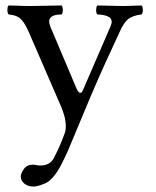

<svg xmlns="http://www.w3.org/2000/svg" viewBox="-20 -463 573 703"><path d="M200 148Q173 196 146 208Q119 220 102 220Q83 220 69.5 209.5Q56 199 56 183Q56 173 67 156.5Q78 140 100 140Q108 140 113 141.5Q118 143 128 143Q164 143 178 114Q190 91 199.5 69Q209 47 218 22Q221 13 221 0Q221 -20 215 -40.5Q209 -61 204 -72L90 -335Q77 -366 66.5 -381Q56 -396 44 -402Q32 -408 12 -410Q7 -414 7 -427Q7 -432 8 -436.5Q9 -441 12 -443Q27 -443 47 -442Q67 -441 92 -441Q119 -441 148.5 -442Q178 -443 206 -443Q210 -437 210 -427Q210 -416 206 -410Q181 -410 170.5 -403Q160 -396 160 -385Q160 -378 163.5 -368Q167 -358 173 -345L261 -137Q268 -123 274 -123Q280 -123 285 -136L384 -365Q389 -377 389 -382Q389 -398 372.5 -404Q356 -410 336 -410Q332 -416 332 -427Q332 -437 336 -443Q359 -443 382.5 -442Q406 -441 428 -441Q449 -441 466 -442Q483 -443 498 -443Q501 -441 502 -436.5Q503 -432 503 -427Q503 -414 498 -410Q464 -406 448 -392Q432 -378 418 -346Q392 -290 366 -233Q340 -176 310 -105.5Q280 -35 240 62Q222 107 200 148Z"/></svg>

Font: Ponomar
Style: Regular
Weight: 400
Version: Version 1.301; ttfautohint (v1.8.4.7-5d5b)